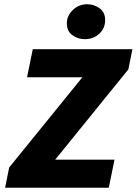

<svg xmlns="http://www.w3.org/2000/svg" viewBox="-20 -882 642 902"><path d="M207 -92 166 -132H518L491 0H4L23 -95L410 -572L469 -519H107L134 -651H602L583 -556ZM378 -698Q347 -698 320.5 -716.5Q294 -735 294 -772Q294 -808 322 -835Q350 -862 390 -862Q422 -862 448 -843Q474 -824 474 -788Q474 -749 446.5 -723.5Q419 -698 378 -698Z"/></svg>

Font: Source Code Pro ExtraLight Black
Style: Italic
Weight: 900
Italic angle: -11°
Monospace: yes
Version: Version 1.016;hotconv 1.0.116;makeotfexe 2.5.65601